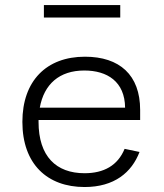

<svg xmlns="http://www.w3.org/2000/svg" viewBox="-20 -740 660 772"><path d="M70 -250C70 -80.5 170 12 320 12C439.5 12 509.5 -46.5 541 -129L481 -141.5C453.5 -74.5 397.5 -43.5 320 -43.5C206 -43.5 135 -111 135 -250V-257.5H543.5V-298C543.5 -438.5 461 -512 321.5 -512C166.5 -512 70 -414.5 70 -250ZM463.5 -719.5H156.5V-669.5H463.5ZM140 -307C157 -401.5 218.5 -456.5 319 -456.5C411 -456.5 482 -412 483 -307Z"/></svg>

Font: Monaspace Neon ExtraLight
Style: Regular
Weight: 200
Designer: Riley Cran & the Lettermatic Team
Foundry: Lettermatic
Version: Version 1.200 (Monaspace Neon)